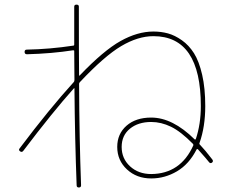

<svg xmlns="http://www.w3.org/2000/svg" viewBox="-20 -790 1040 850"><path d="M835.9 -146.5Q836.9 -150.4 834 -153.3Q780.3 -208 736.8 -229Q693.4 -250 649.4 -250Q591.8 -250 555.2 -220.2Q518.6 -190.4 518.6 -139.6Q518.6 -87.9 555.7 -53.7Q592.8 -19.5 649.4 -19.5Q779.3 -20.5 835.9 -146.5ZM83 -122.1Q77.1 -114.3 68.8 -120.1Q60.5 -126 67.4 -133.8Q198.2 -307.6 306.6 -426.8Q309.6 -429.7 309.6 -436.5Q309.6 -455.1 309.1 -498Q308.6 -541 308.6 -564.5Q308.6 -567.4 303.7 -567.4Q209 -552.7 99.6 -549.8Q88.9 -549.8 88.9 -560.1Q88.9 -570.3 98.6 -570.3Q201.2 -572.3 303.7 -587.9Q308.6 -587.9 308.6 -592.8V-760.7Q308.6 -769.5 318.8 -769.5Q329.1 -769.5 329.1 -760.7Q329.1 -543.9 330.1 -456.1Q330.1 -453.1 333 -456.1Q438.5 -566.4 513.7 -608.4Q588.9 -650.4 659.2 -650.4Q693.4 -650.4 723.6 -642.1Q753.9 -633.8 785.2 -611.8Q816.4 -589.8 838.9 -554.2Q861.3 -518.6 875 -459Q888.7 -399.4 888.7 -320.3Q888.7 -228.5 863.3 -157.2Q861.3 -152.3 865.2 -149.4Q887.7 -126 919.9 -84Q925.8 -76.2 918.9 -70.3Q911.1 -64.5 905.3 -72.3Q896.5 -84 856.4 -128.9Q853.5 -131.8 850.6 -128.9Q817.4 -63.5 763.7 -31.7Q710 0 649.4 0Q585 0 542 -40Q499 -80.1 499 -139.6Q499 -197.3 540 -233.4Q581.1 -269.5 649.4 -269.5Q744.1 -269.5 841.8 -172.9Q842.8 -171.9 844.2 -172.4Q845.7 -172.9 846.7 -173.8Q869.1 -240.2 869.1 -320.3Q869.1 -629.9 659.2 -629.9Q590.8 -629.9 516.6 -585.9Q442.4 -542 334 -426.8Q330.1 -422.9 330.1 -418.9Q331.1 -179.7 338.9 30.3Q338.9 40 329.1 40Q319.3 40 319.3 30.3Q311.5 -172.9 309.6 -398.4Q309.6 -401.4 306.6 -398.4Q213.9 -294.9 83 -122.1Z"/></svg>

Font: Rounded-X Mgen+ 2m thin
Style: Regular
Weight: 100
Designer: [Source Han Sans]
Ryoko NISHIZUKA  (kana & ideographs); Paul D. Hunt (Latin, Greek & Cyrillic); Wenlong ZHANG  (bopomofo
Version: Version 1.059.20150602